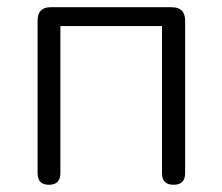

<svg xmlns="http://www.w3.org/2000/svg" viewBox="-20 -505 615 531"><path d="M115 6Q84 6 84 -26V-448Q84 -485 120 -485H455Q492 -485 492 -448V-26Q492 6 460 6Q428 6 428 -26V-433H147V-26Q147 6 115 6Z"/></svg>

Font: Chiron GoRound TC L
Style: Regular
Weight: 300
Designer: Ryoko NISHIZUKA 西塚涼子 (kana, bopomofo & ideographs); Paul D. Hunt (Latin, Greek & Cyrillic); Sandoll Communications 산돌커뮤니
Foundry: Adobe
Version: Version 1.000;hotconv 1.1.1;makeotfexe 2.6.0